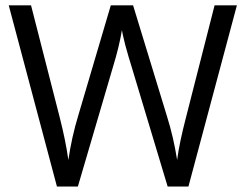

<svg xmlns="http://www.w3.org/2000/svg" viewBox="-20 -685 902 705"><path d="M849.8 -665.3 671.9 0H595.6L461.6 -445.4Q454 -468.7 439.8 -520.2Q428.7 -564.7 427.7 -574.3Q417.6 -513.7 395.9 -442.9L265.9 0H189.1L12.1 -665.3H94L199.2 -254.3Q221.4 -167.3 231 -97.6Q243.2 -181.5 267.4 -260.9L386.8 -665.3H468.7L593.5 -256.8Q616.8 -183 630.4 -97.6Q638.5 -160.3 663.3 -255.3L767.9 -665.3Z"/></svg>

Font: Khula
Style: Regular
Weight: 400
Designer: Erin McLaughlin, Steve Matteson
Version: Version 1.000;PS 1.0;hotconv 1.0.72;makeotf.lib2.5.5900; ttf